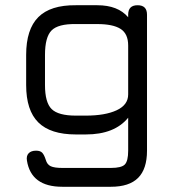

<svg xmlns="http://www.w3.org/2000/svg" viewBox="-20 -514 672 734"><path d="M270 0Q173 0 126.5 -46Q80 -92 80 -189V-304Q80 -402 126.5 -448.5Q173 -495 270 -494H352Q431 -494 470 -448V-458Q470 -494 506 -494Q542 -494 542 -458V62Q542 132 508 166Q474 200 404 200H218Q99 200 83 100Q80 82 89.5 72Q99 62 118 62Q134 62 141.5 70Q149 78 155 97Q160 115 174 121.5Q188 128 218 128H404Q444 128 457 115Q470 102 470 62V-64Q418 0 308 0ZM270 -72H308Q382 -72 426 -92.5Q470 -113 470 -153V-340Q470 -385 441 -403.5Q412 -422 352 -422H270Q202 -423 177 -397.5Q152 -372 152 -304V-189Q152 -122 177.5 -97Q203 -72 270 -72Z"/></svg>

Font: Jura SemiBold
Style: Regular
Weight: 600
Designer: Daniel Johnson, Alexei Vanyashin
Foundry: Daniel Johnson
Version: Version 5.103